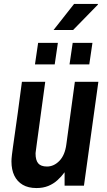

<svg xmlns="http://www.w3.org/2000/svg" viewBox="-20 -940 541 972"><path d="M165 12Q123 12 95 -4.5Q67 -21 52.5 -51Q38 -81 38 -123Q38 -130 38.5 -137Q39 -144 40.5 -157Q42 -170 45.5 -195Q49 -220 55 -262Q61 -304 70 -368.5Q79 -433 91 -526H209Q197 -440 189 -379.5Q181 -319 175.5 -280Q170 -241 167 -218Q164 -195 162.5 -184Q161 -173 160.5 -169Q160 -165 160 -163Q160 -129 173.5 -113Q187 -97 218 -97Q253 -97 281 -126Q309 -155 316 -210L359 -526H478L405 0H307V-68Q291 -46 270.5 -27.5Q250 -9 224 1.5Q198 12 165 12ZM332 -614 348 -723H448L432 -614ZM157 -614 173 -723H273L257 -614ZM251 -788 355 -920H475L476 -917L350 -788Z"/></svg>

Font: Archivo Narrow
Style: Bold Italic
Weight: 700
Italic angle: -8°
Designer: Hector Gatti
Foundry: Omnibus-Type
Version: Version 3.002